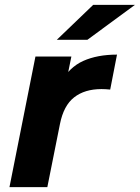

<svg xmlns="http://www.w3.org/2000/svg" viewBox="-20 -771 576 791"><path d="M19 0 126 -538H274L243 -385L229 -429Q265 -494 323 -520Q381 -546 462 -546L434 -402Q424 -403 415.5 -403.5Q407 -404 398 -404Q329 -404 285.5 -370Q242 -336 227 -260L175 0ZM214 -607 364 -751H536L340 -607Z"/></svg>

Font: Montserrat Thin
Style: Bold Italic
Weight: 700
Italic angle: -11.3°
Version: Version 9.000